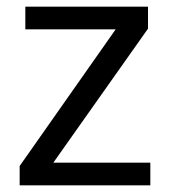

<svg xmlns="http://www.w3.org/2000/svg" viewBox="-20 -556 510 576"><path d="M431 0H39V-58L327 -468H56V-536H424V-470L140 -68H431Z"/></svg>

Font: Noto Sans Tai Viet
Style: Regular
Weight: 400
Designer: Monotype Design Team
Foundry: Monotype Imaging Inc.
Version: Version 2.003; ttfautohint (v1.8.4.7-5d5b)